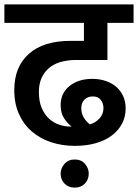

<svg xmlns="http://www.w3.org/2000/svg" viewBox="-30 -656 628 874"><path d="M311 8Q253 8 203 -8.5Q153 -25 115.5 -57Q78 -89 56.5 -136.5Q35 -184 35 -246Q35 -352 101.5 -411Q168 -470 291 -470H352V-552H-10V-636H578V-552H459V-383H319Q233 -383 190 -343.5Q147 -304 147 -238Q147 -194 160 -164Q173 -134 193.5 -115.5Q214 -97 239 -88.5Q264 -80 288 -80H296Q277 -94 261.5 -118Q246 -142 246 -177Q246 -232 286.5 -264.5Q327 -297 390 -297Q424 -297 452.5 -287Q481 -277 500.5 -259.5Q520 -242 531 -217.5Q542 -193 542 -163Q542 -125 526 -94Q510 -63 480 -40Q450 -17 407 -4.5Q364 8 311 8ZM246 134Q246 110 263.5 90Q281 70 310 70Q340 70 357 90Q374 110 374 134Q374 161 356.5 179.5Q339 198 310 198Q281 198 263.5 179.5Q246 161 246 134ZM340 -164Q340 -140 351 -121.5Q362 -103 379 -90Q405 -97 423 -117Q441 -137 441 -164Q441 -185 429 -201Q417 -217 393 -217Q369 -217 354.5 -202.5Q340 -188 340 -164Z"/></svg>

Font: Ek Mukta SemiBold
Style: Regular
Weight: 600
Designer: Girish Dalvi and Yashodeep Gholap
Foundry: Ek Type
Version: Version 2.538;PS 1.002;hotconv 16.6.51;makeotf.lib2.5.65220;